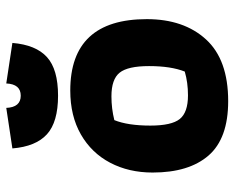

<svg xmlns="http://www.w3.org/2000/svg" viewBox="-86 -634 730 597"><g transform="rotate(-90 278.5 -336.0)"><path d="M115 -662 241 -681Q243 -636 279 -636Q315 -636 317 -681L443 -662Q437 -589 399 -554.5Q361 -520 279 -520Q197 -520 159 -554.5Q121 -589 115 -662ZM40 -226Q40 -300 70.5 -358Q101 -416 158.5 -449Q216 -482 295 -482Q517 -482 517 -244Q517 -129 454 -60Q391 9 262 9Q146 9 93 -52Q40 -113 40 -226ZM354 -126Q371 -169 371 -237Q371 -303 350.5 -328.5Q330 -354 277 -354Q239 -354 203 -345Q186 -303 186 -233Q186 -167 206.5 -141.5Q227 -116 280 -116Q320 -116 354 -126Z"/></g></svg>

Font: Athiti
Style: Bold
Weight: 700
Designer: CadsonDemak Team
Foundry: CadsonDemak
Version: Version 1.033